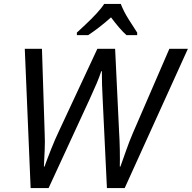

<svg xmlns="http://www.w3.org/2000/svg" viewBox="-20 -964 983 984"><path d="M137 0 107 -714H195L209 -279Q211 -238 209 -194Q207 -150 205 -110H208Q222 -149 242 -199.5Q262 -250 283 -294L479 -714H570L590 -296Q593 -249 594 -198Q595 -147 594 -110H597Q611 -148 626.5 -193Q642 -238 661 -282L848 -714H943L619 0H528L506 -460Q504 -493 503 -530.5Q502 -568 502 -599H499Q489 -569 476 -538Q463 -507 440 -457L229 0ZM374 -784V-797Q391 -813 419 -839Q447 -865 473.5 -893.5Q500 -922 514 -944H599Q614 -905 639 -865.5Q664 -826 683 -797V-784H628Q610 -800 589.5 -824Q569 -848 549 -875Q519 -848 488.5 -824.5Q458 -801 432 -784Z"/></svg>

Font: Noto Sans IKEA
Style: Italic
Weight: 400
Italic angle: -12°
Designer: Monotype Design Team
Foundry: Monotype Imaging Inc.
Version: Version 2.001